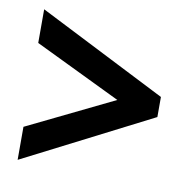

<svg xmlns="http://www.w3.org/2000/svg" viewBox="-60 -649 577 584"><g transform="rotate(10 228.5 -357.5)"><path d="M31 -227 298 -357 31 -486V-590L427 -389V-327L31 -125Z"/></g></svg>

Font: Noto Sans ExtraCondensed SemiBold
Style: Regular
Weight: 600
Width: 2
Designer: Monotype Design Team
Foundry: Monotype Imaging Inc.
Version: Version 2.013; ttfautohint (v1.8.4.7-5d5b)